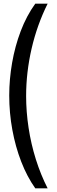

<svg xmlns="http://www.w3.org/2000/svg" viewBox="-20 -820 308 1040"><path d="M171 200Q126.5 137 95 55.8Q63.5 -25.5 46.8 -117Q30 -208.5 30 -303Q30 -390 45.5 -479.5Q61 -569 92.2 -651.5Q123.5 -734 171 -800H238Q181 -685.5 151.2 -556.8Q121.5 -428 121.5 -300Q121.5 -215 134.8 -127.8Q148 -40.5 174.2 43Q200.5 126.5 238 200Z"/></svg>

Font: Big Shoulders Stencil Text Thin Medium
Style: Regular
Weight: 500
Version: Version 2.001